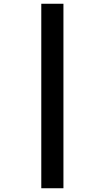

<svg xmlns="http://www.w3.org/2000/svg" viewBox="-20 -780 558 1023"><path d="M200 -760H318V223H200Z"/></svg>

Font: Noto Sans Meetei Mayek ExtraBold
Style: Regular
Weight: 800
Designer: Monotype Design Team and Neelakash Kshetrimayum
Foundry: Monotype Imaging Inc.
Version: Version 2.002; ttfautohint (v1.8.4.7-5d5b)